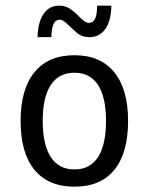

<svg xmlns="http://www.w3.org/2000/svg" viewBox="-20 -665 540 696"><path d="M250 -401.4Q193.4 -401.4 164.1 -356.9Q134.8 -312.5 134.8 -226.6Q134.8 -140.6 164.1 -95.7Q193.4 -50.8 250 -50.8Q306.6 -50.8 335.4 -95.7Q364.3 -140.6 364.3 -226.6Q364.3 -312.5 335.4 -356.9Q306.6 -401.4 250 -401.4ZM250 -464.8Q343.8 -464.8 394 -403.3Q444.3 -341.8 444.3 -226.6Q444.3 -110.4 394.5 -49.3Q344.7 11.7 250 11.7Q155.3 11.7 105 -49.3Q54.7 -110.4 54.7 -226.6Q54.7 -341.8 105 -403.3Q155.3 -464.8 250 -464.8ZM248 -555.7 224.6 -577.1Q216.8 -585 209.5 -589.4Q202.1 -593.8 197.3 -593.8Q181.6 -593.8 174.3 -578.6Q167 -563.5 166 -530.3H116.2Q117.2 -584 137.7 -614.3Q158.2 -644.5 194.3 -644.5Q210.9 -644.5 223.6 -638.7Q236.3 -632.8 251 -620.1L274.4 -597.7Q283.2 -588.9 290 -585.4Q296.9 -582 301.8 -582Q317.4 -582 324.7 -597.2Q332 -612.3 332 -644.5H383.8Q382.8 -589.8 361.8 -560.1Q340.8 -530.3 304.7 -530.3Q288.1 -530.3 275.4 -535.6Q262.7 -541 248 -555.7Z"/></svg>

Font: BabelStone Shapes
Style: Regular
Weight: 400
Designer: Andrew West
Foundry: BabelStone
Version: Version 15.0.0 September 13, 2022